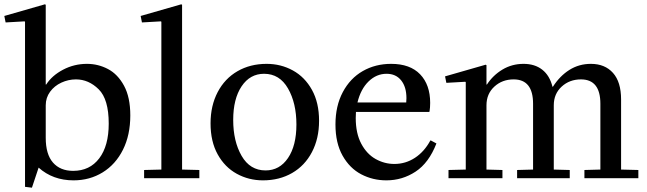

<svg xmlns="http://www.w3.org/2000/svg" viewBox="-32 -826 2997 890"><path d="M84 40V-725L82 -727L-6 -722L-12 -752L176 -806L180 -804V-434H182Q209 -476 260.5 -503Q312 -530 371 -530Q423 -530 468.5 -506Q514 -482 543 -428.5Q572 -375 572 -291Q572 -200 538 -132Q504 -64 444 -27Q384 10 309 10Q213 10 147 -49L116 44ZM307 -34Q384 -34 428 -92Q472 -150 472 -253Q472 -366 425.5 -412Q379 -458 320 -458Q285 -458 252.5 -443Q220 -428 200 -400.5Q180 -373 180 -338V-187Q180 -111 213.5 -72.5Q247 -34 307 -34Z M808 -806 812 -804V-40L892 -38V0H636V-38L716 -40V-725L714 -727L626 -722L620 -752Z M1204 -530Q1270 -530 1325.5 -499.5Q1381 -469 1414 -409.5Q1447 -350 1447 -266Q1447 -184 1414 -121Q1381 -58 1322 -24Q1263 10 1187 10Q1121 10 1065.5 -20.5Q1010 -51 977 -110.5Q944 -170 944 -254Q944 -336 977 -399Q1010 -462 1069 -496Q1128 -530 1204 -530ZM1199 -36Q1264 -36 1303 -93.5Q1342 -151 1342 -249Q1342 -348 1303 -416Q1264 -484 1192 -484Q1127 -484 1088 -426Q1049 -368 1049 -270Q1049 -171 1088 -103.5Q1127 -36 1199 -36Z M1796 -66Q1848 -66 1891.5 -94.5Q1935 -123 1963 -175H1965L1991 -161Q1956 -71 1894.5 -30.5Q1833 10 1759 10Q1696 10 1642.5 -18Q1589 -46 1556 -104.5Q1523 -163 1523 -249Q1523 -335 1557 -399Q1591 -463 1649.5 -496.5Q1708 -530 1781 -530Q1869 -530 1915.5 -481.5Q1962 -433 1962 -349Q1962 -327 1959 -309L1957 -307H1618Q1617 -298 1617 -279Q1617 -208 1642.5 -160Q1668 -112 1709 -89Q1750 -66 1796 -66ZM1851 -351Q1852 -358 1852 -371Q1852 -423 1827.5 -453.5Q1803 -484 1760 -484Q1713 -484 1676.5 -448.5Q1640 -413 1625 -351Z M2535 -40 2609 -38V0H2365V-38L2439 -40V-345Q2439 -458 2349 -458Q2296 -458 2259.5 -424.5Q2223 -391 2223 -338V-40L2297 -38V0H2047V-38L2127 -40V-445L2125 -447L2037 -442L2031 -472L2219 -526L2223 -524V-434H2225Q2253 -477 2297 -503.5Q2341 -530 2395 -530Q2447 -530 2481.5 -503Q2516 -476 2529 -424H2531Q2563 -474 2607.5 -502Q2652 -530 2707 -530Q2772 -530 2809.5 -488Q2847 -446 2847 -365V-40L2927 -38V0H2677V-38L2751 -40V-345Q2751 -458 2661 -458Q2608 -458 2571.5 -424.5Q2535 -391 2535 -338Z"/></svg>

Font: Minipax
Style: Regular
Weight: 400
Designer: Raphaël Ronot, Igor Stepanchenko (Cyrillic)
Foundry: steppetype
Version: Version 1.002